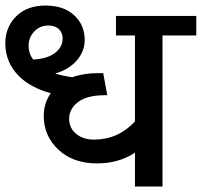

<svg xmlns="http://www.w3.org/2000/svg" viewBox="-21 -685 741 705"><path d="M474.6 0V-124.5Q415 -85 335.4 -85Q247.1 -85 193.4 -135.5Q139.6 -186 139.6 -259.3Q139.6 -306.2 165.5 -342.8Q91.3 -362.8 48.8 -405.3Q-1.5 -455.6 -1.5 -525.9Q-1.5 -585.4 38.3 -625Q78.1 -664.6 146 -664.6Q213.4 -664.6 251.7 -628.7Q290 -592.8 290 -538.6Q290 -496.1 260.5 -462.6Q231 -429.2 181.6 -415Q208.5 -406.7 244.6 -401.4Q285.6 -416.5 339.8 -416.5H357.9L373 -335.4H364.3Q298.8 -335.4 265.9 -310.5Q232.9 -285.6 232.9 -248.5Q232.9 -215.3 258.3 -193.8Q283.7 -172.4 324.2 -172.4Q413.1 -172.4 474.6 -239.3V-554.7H404.8V-626.5H699.7V-554.7H575.7V0ZM84 -517.1Q84 -488.8 100.6 -466.3Q153.3 -469.2 181.2 -490.7Q209 -512.2 209 -543.5Q209 -564.9 195.1 -578.1Q181.2 -591.3 156.2 -591.3Q125.5 -591.3 104.7 -569.3Q84 -547.4 84 -517.1Z"/></svg>

Font: Khula Semibold
Style: Regular
Weight: 600
Designer: Erin McLaughlin, Steve Matteson
Version: Version 1.000;PS 1.0;hotconv 1.0.72;makeotf.lib2.5.5900